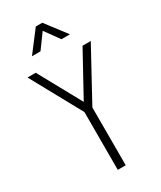

<svg xmlns="http://www.w3.org/2000/svg" viewBox="-243 -1071 964 1151"><g transform="rotate(-30 239.0 -495.0)"><path d="M212 0V-400L20 -750H77L251 -433H227L401 -750H458L267 -400V0ZM107 -847 216 -990H261L370 -847H311L239 -947L166 -847Z"/></g></svg>

Font: Mohave Light
Style: Regular
Weight: 300
Designer: Gumpita Rahayu
Foundry: Tokotype
Version: Version 2.003